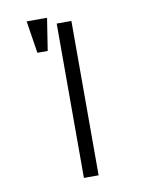

<svg xmlns="http://www.w3.org/2000/svg" viewBox="-82 -779 664 841"><g transform="rotate(-10 250.0 -358.5)"><path d="M185.5 -717.8H94.7L117.2 -574.2H163.1ZM222.7 1H288.1V-685.5H222.7Z"/></g></svg>

Font: DotumChe
Style: Regular
Weight: 400
Monospace: yes
Version: Version 2.21